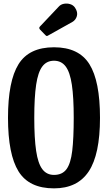

<svg xmlns="http://www.w3.org/2000/svg" viewBox="-20 -1023 594 1056"><path d="M24 -375Q24 -577 82 -670Q140 -763 277 -763Q413.5 -763 471.8 -670Q530 -577 530 -375Q530 -173.5 468 -80.2Q406 13 277 13Q140 13 82 -80.2Q24 -173.5 24 -375ZM168.5 -375Q168.5 -262 178.8 -193Q189 -124 212.8 -92.5Q236.5 -61 277 -61Q322.5 -61 345.8 -92.5Q369 -124 377.2 -193Q385.5 -262 385.5 -375Q385.5 -488 375.2 -557Q365 -626 341.2 -657.5Q317.5 -689 277 -689Q236.5 -689 212.8 -657.5Q189 -626 178.8 -557Q168.5 -488 168.5 -375ZM229 -830.5 200 -860.5Q192 -869.5 200 -877.5L304 -987.5Q314.5 -999 331.8 -1002.2Q349 -1005.5 366 -1000.2Q383 -995 392.5 -981Q409 -956.5 402.8 -934.5Q396.5 -912.5 377.5 -902L247 -829Q241 -825 237.5 -825Q234 -825 229 -830.5Z"/></svg>

Font: Besley* Condensed Semi
Style: Regular
Weight: 600
Width: 3
Designer: Owen Earl
Foundry: indestructible type*
Version: Version 3.000; ttfautohint (v1.8.3)